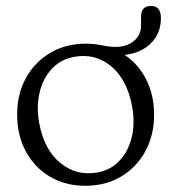

<svg xmlns="http://www.w3.org/2000/svg" viewBox="-20 -602 565 633"><path d="M263.5 -458Q292.5 -458 319.5 -452Q377.5 -439.5 411.2 -459.8Q445 -480 445 -518V-546.5Q445 -582.5 478 -582.5Q510.5 -582.5 510.5 -542Q510.5 -492.5 478 -459.8Q445.5 -427 391 -421Q436 -391 462 -340Q488 -289 488 -224Q488 -156 459 -103Q430 -50 379 -19.8Q328 10.5 261.5 10.5Q195.5 10.5 144.8 -19.5Q94 -49.5 65.2 -102.8Q36.5 -156 36.5 -224.5Q36.5 -292 65.5 -344.8Q94.5 -397.5 145.8 -427.8Q197 -458 263.5 -458ZM302 -33.5Q345.5 -41.5 374.5 -72.8Q403.5 -104 414.5 -150.5Q425.5 -197 415.5 -251Q399.5 -339.5 346.5 -383.5Q293.5 -427.5 224 -414.5Q180.5 -406.5 151.2 -375.5Q122 -344.5 110.8 -298Q99.5 -251.5 109 -197.5Q125.5 -108 179.2 -64.5Q233 -21 302 -33.5Z"/></svg>

Font: Fraunces 72pt S100 Light
Style: Regular
Weight: 300
Version: Version 1.000; ttfautohint (v1.8.3)